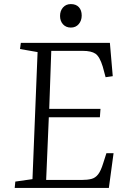

<svg xmlns="http://www.w3.org/2000/svg" viewBox="-20 -920 616 940"><path d="M164 -665 78 -680 82 -710H518L532 -547L497 -542L483 -594Q468 -643 447.5 -657Q427 -671 385 -671H231L221 -387H472L469 -346H219L206 -39H380Q408 -39 427.5 -44Q447 -49 460.5 -66.5Q474 -84 485 -120L501 -170H536L513 0H52L55 -31L139 -43ZM274 -842Q274 -867 288.5 -883.5Q303 -900 327 -900Q352 -900 366 -885Q380 -870 380 -844Q380 -819 365.5 -802Q351 -785 327 -785Q303 -785 288.5 -801Q274 -817 274 -842Z"/></svg>

Font: Literata 36pt Light
Style: Italic
Weight: 300
Italic angle: -2°
Designer: Latin by Veronika Burian and Jose Scaglione. Greek by Irene Vlachou. Cyrillic by Vera Evstafieva
Foundry: TypeTogether
Version: Version 3.002